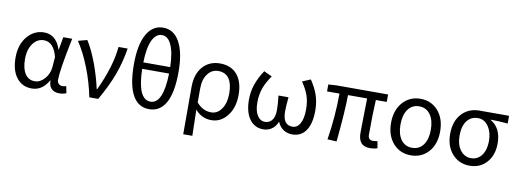

<svg xmlns="http://www.w3.org/2000/svg" viewBox="-72 -1229 5018 1862"><g transform="rotate(10 2437.5 -298.0)"><path d="M254.9 12.7Q162.1 12.7 107.4 -56.6Q49.8 -127.9 49.8 -255.9Q49.8 -386.7 120.1 -467.8Q186.5 -543.9 282.2 -543.9Q336.9 -543.9 377.9 -512.7Q424.8 -475.6 446.3 -404.3H449.2L471.7 -530.3H559.6Q557.6 -518.6 551.8 -494.1Q493.2 -205.1 493.2 -116.2Q493.2 -89.8 508.8 -75.2Q522.5 -61.5 545.9 -61.5Q563.5 -61.5 582 -68.4L595.7 -1Q564.5 12.7 527.3 12.7Q477.5 12.7 451.2 -13.7Q421.9 -41 422.9 -94.7H418.9Q358.4 12.7 254.9 12.7ZM272.5 -61.5Q325.2 -61.5 368.7 -110.4Q412.1 -159.2 418 -226.6L425.8 -327.1Q389.6 -468.8 292 -468.8Q230.5 -468.8 188.5 -415Q142.6 -356.4 142.6 -256.8Q142.6 -164.1 176.8 -112.8Q210.9 -61.5 272.5 -61.5Z M821.3 0Q792 -146.5 738.3 -282.2Q684.6 -419.9 617.2 -520.5L706.1 -543.9Q758.8 -461.9 808.6 -328.1Q853.5 -205.1 877.9 -90.8H882.8Q998 -335.9 1015.6 -530.3H1105.5Q1084 -393.6 1037.1 -265.6Q990.2 -141.6 909.2 0Z M1411.1 12.7Q1305.7 12.7 1250 -84Q1191.4 -186.5 1191.4 -391.6Q1191.4 -585 1250 -688.5Q1307.6 -790 1411.1 -790Q1514.6 -790 1572.3 -688.5Q1630.9 -584 1630.9 -391.6Q1630.9 -186.5 1572.3 -84Q1515.6 12.7 1411.1 12.7ZM1411.1 -61.5Q1536.1 -61.5 1543 -361.3H1278.3Q1285.2 -61.5 1411.1 -61.5ZM1278.3 -424.8H1543Q1539.1 -573.2 1502 -648.4Q1468.8 -716.8 1411.1 -716.8Q1353.5 -716.8 1319.3 -648.4Q1282.2 -574.2 1278.3 -424.8Z M1780.3 194.3V-271.5Q1780.3 -402.3 1849.6 -476.6Q1913.1 -543.9 2014.6 -543.9Q2124 -543.9 2184.6 -471.7Q2243.2 -400.4 2243.2 -273.4Q2243.2 -143.6 2175.8 -62.5Q2113.3 12.7 2024.4 12.7Q1928.7 12.7 1864.3 -62.5Q1869.1 94.7 1870.1 194.3ZM2008.8 -61.5Q2070.3 -61.5 2109.4 -117.2Q2151.4 -175.8 2151.4 -272.5Q2151.4 -364.3 2118.2 -415Q2082 -468.8 2010.7 -468.8Q1948.2 -468.8 1909.2 -418.9Q1865.2 -365.2 1865.2 -269.5V-133.8Q1925.8 -61.5 2008.8 -61.5Z M2534.2 12.7Q2452.1 12.7 2402.3 -52.7Q2349.6 -123 2349.6 -250Q2349.6 -396.5 2448.2 -543.9L2528.3 -506.8Q2480.5 -437.5 2459 -379.9Q2434.6 -312.5 2434.6 -233.4Q2434.6 -152.3 2463.9 -106.4Q2492.2 -61.5 2538.1 -61.5Q2580.1 -61.5 2605.5 -90.8Q2634.8 -124 2634.8 -193.4Q2634.8 -254.9 2625 -335.9H2723.6Q2714.8 -251 2714.8 -193.4Q2714.8 -61.5 2809.6 -61.5Q2856.4 -61.5 2882.8 -107.4Q2912.1 -156.2 2912.1 -248Q2912.1 -327.1 2891.6 -385.7Q2873 -439.5 2826.2 -509.8L2907.2 -543.9Q2954.1 -473.6 2975.6 -413.1Q3002 -338.9 3002 -252.9Q3002 -123 2953.1 -53.7Q2905.3 12.7 2821.3 12.7Q2773.4 12.7 2736.3 -10.7Q2696.3 -35.2 2676.8 -83H2672.9Q2653.3 -35.2 2616.2 -10.7Q2581.1 12.7 2534.2 12.7Z M3585.9 12.7Q3525.4 12.7 3498 -21.5Q3470.7 -52.7 3470.7 -119.1Q3470.7 -145.5 3472.7 -252.9Q3475.6 -394.5 3476.6 -457H3288.1Q3288.1 -309.6 3257.8 -1Q3256.8 2.9 3256.8 4.9L3167 0Q3204.1 -236.3 3204.1 -457H3082V-525.4L3158.2 -530.3H3669.9V-457H3562.5Q3554.7 -318.4 3554.7 -113.3Q3554.7 -61.5 3604.5 -61.5Q3613.3 -61.5 3642.6 -65.4Q3645.5 -66.4 3647.5 -66.4L3659.2 1Q3627 12.7 3585.9 12.7Z M3817.4 -59.6Q3746.1 -136.7 3746.1 -265.1Q3746.1 -393.6 3817.4 -470.7Q3884.8 -543.9 3988.3 -543.9Q4091.8 -543.9 4159.2 -470.7Q4229.5 -393.6 4229.5 -264.6Q4229.5 -135.7 4159.2 -59.6Q4091.8 12.7 3988.3 12.7Q3884.8 12.7 3817.4 -59.6ZM4098.6 -413.1Q4058.6 -469.7 3988.3 -469.7Q3918 -469.7 3877.9 -413.1Q3838.9 -358.4 3838.9 -264.6Q3838.9 -170.9 3878.4 -116.2Q3918 -61.5 3988.3 -61.5Q4058.6 -61.5 4098.1 -116.2Q4137.7 -170.9 4137.7 -264.6Q4137.7 -358.4 4098.6 -413.1Z M4400.4 -57.6Q4329.1 -132.8 4329.1 -258.8Q4329.1 -390.6 4403.3 -464.8Q4469.7 -530.3 4571.3 -530.3H4861.3V-454.1Q4769.5 -461.9 4694.3 -462.9V-459Q4744.1 -430.7 4771.5 -377Q4798.8 -322.3 4798.8 -248Q4798.8 -127.9 4731.4 -55.7Q4668 12.7 4567.4 12.7Q4466.8 12.7 4400.4 -57.6ZM4671.9 -113.3Q4711.9 -167 4711.9 -254.9Q4711.9 -338.9 4674.8 -395.5Q4635.7 -456.1 4569.3 -456.1Q4502.9 -456.1 4463.9 -407.2Q4421.9 -355.5 4421.9 -258.8Q4421.9 -168.9 4462.9 -115.2Q4503.9 -61.5 4567.9 -61.5Q4631.8 -61.5 4671.9 -113.3Z"/></g></svg>

Font: Bpmf GenYo Gothic R
Style: R
Weight: 400
Foundry: But Ko
Version: Version 1.320